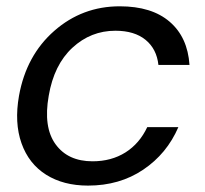

<svg xmlns="http://www.w3.org/2000/svg" viewBox="-20 -577 647 606"><path d="M40 -274.9Q63 -402.3 151.4 -479.7Q239.7 -557.1 357.9 -557.1Q459 -557.1 515.6 -508.3Q572.3 -459.5 578.1 -372.1H480Q474.6 -422.4 439.5 -451.2Q404.3 -480 344.2 -480Q266.6 -480 208.5 -426.3Q150.4 -372.6 133.8 -274.9Q116.2 -175.8 155.3 -121.8Q194.3 -67.9 272 -67.9Q331.5 -67.9 376 -95.9Q420.4 -124 444.8 -175.8H543Q506.8 -91.8 432.1 -41.5Q357.4 8.8 257.8 8.8Q180.2 8.8 125.5 -25.6Q70.8 -60.1 47.9 -124.8Q24.9 -189.5 40 -274.9Z"/></svg>

Font: SVN-Poppins
Style: Italic
Weight: 400
Italic angle: -10°
Designer: Ninad Kale (Devanagari), Jonny Pinhorn (Latin)
Foundry: Indian Type Foundry
Version: Version 3.002 2017